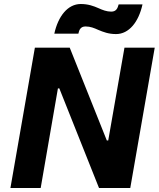

<svg xmlns="http://www.w3.org/2000/svg" viewBox="-20 -938 792 958"><path d="M32 0H183L269 -497H276L474 0H630L752 -700H601L520 -237H513L328 -700H154ZM251 -770H371C375 -789 382 -806 407 -806C431 -806 450 -798 470 -789C496 -778 522 -768 559 -768C624 -768 672 -829 691 -916H572C567 -897 560 -880 535 -880C512 -880 492 -888 472 -897C447 -908 420 -918 383 -918C318 -918 270 -857 251 -770Z"/></svg>

Font: Fixel Display
Style: Bold Italic
Weight: 700
Italic angle: -10°
Designer: AlfaBravo + MacPaw
Foundry: Kyrylo Tkachov, Marchela Mozhyna, Serhii Makarenko, Maria Weinstein, Zakhar Kryvoshyya
Version: Version 1.210;Glyphs 3.2 (3217)